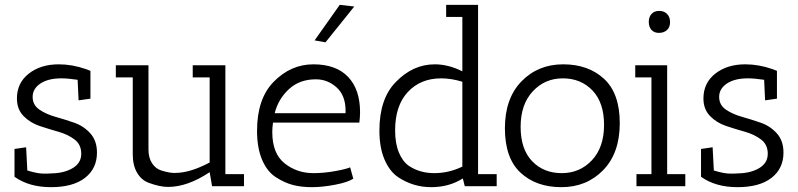

<svg xmlns="http://www.w3.org/2000/svg" viewBox="-20 -770 3300 794"><path d="M93 -65Q135 -52 160.5 -52Q186 -52 194 -53Q246 -54 281 -75Q316 -96 316 -134Q316 -172 288.5 -193Q261 -214 222 -225Q183 -236 144 -249Q105 -262 77.5 -290Q50 -318 50 -363Q50 -427 99 -465.5Q148 -504 223 -504Q279 -504 336 -484L354 -477V-362L305 -355L301 -440Q261 -446 234 -446Q179 -446 147 -424.5Q115 -403 115 -369.5Q115 -336 142.5 -317Q170 -298 209 -287Q248 -276 287 -262.5Q326 -249 353.5 -218.5Q381 -188 381 -139Q381 -73 331.5 -34.5Q282 4 191 4Q100 4 40 -39V-154L88 -161Z M847 -58Q756 3 675 3Q641 3 595 -14Q565 -25 547 -55.5Q529 -86 529 -132V-450H459V-500H594V-152Q594 -117 609 -94.5Q624 -72 647 -65Q685 -53 708 -55Q768 -56 847 -98V-450H777V-500H912V-50H989V0H857Z M1106 -224Q1106 -135 1157 -94.5Q1208 -54 1276 -54Q1320 -54 1366.5 -62.5Q1413 -71 1428 -78L1441 -31Q1418 -16 1365.5 -6Q1313 4 1269.5 4Q1226 4 1191.5 -5Q1157 -14 1121 -37Q1085 -60 1064 -109Q1043 -158 1043 -229Q1043 -361 1111 -431Q1182 -504 1276 -504Q1370 -504 1419.5 -452Q1469 -400 1469 -306Q1469 -286 1466 -263H1109Q1106 -242 1106 -224ZM1409 -313Q1409 -375 1372 -408.5Q1335 -442 1286 -442Q1219 -442 1175 -401.5Q1131 -361 1116 -302H1409Q1409 -308 1409 -313ZM1385 -750 1445 -743 1326 -595 1281 -603Z M1627 -37Q1592 -60 1570.5 -109.5Q1549 -159 1549 -230Q1549 -361 1616 -430Q1687 -504 1778 -504Q1834 -504 1892 -475V-700H1825V-750H1957V-50H2034V0H1902L1894 -32Q1837 4 1763 4Q1689 4 1627 -37ZM1892 -81V-432Q1846 -446 1805 -446Q1719 -446 1666.5 -389.5Q1614 -333 1614 -231Q1614 -177 1629.5 -139.5Q1645 -102 1671 -84Q1716 -54 1776 -54Q1836 -54 1892 -81Z M2301.5 4Q2197 4 2132.5 -56Q2068 -116 2068 -239.5Q2068 -363 2136.5 -433.5Q2205 -504 2309 -504Q2413 -504 2478 -444Q2543 -384 2543 -260.5Q2543 -137 2474.5 -66.5Q2406 4 2301.5 4ZM2307.5 -446Q2233 -446 2183 -392Q2133 -338 2133 -245.5Q2133 -153 2180.5 -103.5Q2228 -54 2303 -54Q2378 -54 2428 -107.5Q2478 -161 2478 -253.5Q2478 -346 2430 -396Q2382 -446 2307.5 -446Z M2607 -450V-500H2739V-50H2814V0H2612V-50H2674V-450ZM2705 -634Q2685 -634 2674 -646.5Q2663 -659 2663 -679.5Q2663 -700 2674.5 -712.5Q2686 -725 2706 -725Q2726 -725 2738.5 -712.5Q2751 -700 2751 -678.5Q2751 -657 2738 -645.5Q2725 -634 2705 -634Z M2932 -65Q2974 -52 2999.5 -52Q3025 -52 3033 -53Q3085 -54 3120 -75Q3155 -96 3155 -134Q3155 -172 3127.5 -193Q3100 -214 3061 -225Q3022 -236 2983 -249Q2944 -262 2916.5 -290Q2889 -318 2889 -363Q2889 -427 2938 -465.5Q2987 -504 3062 -504Q3118 -504 3175 -484L3193 -477V-362L3144 -355L3140 -440Q3100 -446 3073 -446Q3018 -446 2986 -424.5Q2954 -403 2954 -369.5Q2954 -336 2981.5 -317Q3009 -298 3048 -287Q3087 -276 3126 -262.5Q3165 -249 3192.5 -218.5Q3220 -188 3220 -139Q3220 -73 3170.5 -34.5Q3121 4 3030 4Q2939 4 2879 -39V-154L2927 -161Z"/></svg>

Font: Antic Slab
Style: Regular
Weight: 400
Designer: Santiago Orozco
Foundry: Santiago Orozco
Version: Version 001.002